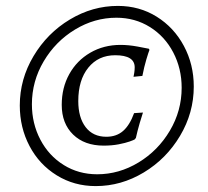

<svg xmlns="http://www.w3.org/2000/svg" viewBox="-20 -618 705 650"><path d="M379 -598Q452 -598 510.5 -561.5Q569 -525 602.5 -462.5Q636 -400 636 -325Q636 -236 589.5 -158Q543 -80 466.5 -34Q390 12 304 12Q231 12 172 -24.5Q113 -61 80 -123.5Q47 -186 47 -261Q47 -350 93.5 -428Q140 -506 216.5 -552Q293 -598 379 -598ZM309 -28Q383 -28 449 -68Q515 -108 555 -175.5Q595 -243 595 -321Q595 -386 566.5 -440.5Q538 -495 487.5 -526.5Q437 -558 374 -558Q300 -558 234 -518Q168 -478 128 -410.5Q88 -343 88 -265Q88 -200 116.5 -145.5Q145 -91 195.5 -59.5Q246 -28 309 -28ZM189 -263Q189 -321 214.5 -367Q240 -413 285.5 -439.5Q331 -466 388 -466Q415 -466 445 -460.5Q475 -455 484 -453L486 -449Q483 -442 475.5 -417Q468 -392 462 -361L432 -358Q433 -362 434.5 -371.5Q436 -381 436 -390Q436 -431 370 -431Q313 -431 279 -389Q245 -347 245 -276Q245 -220 270 -187.5Q295 -155 340 -155Q374 -155 396.5 -174.5Q419 -194 434 -235L464 -237Q461 -229 453 -201.5Q445 -174 440 -151L436 -146Q433 -144 419 -139Q405 -134 382 -129.5Q359 -125 331 -125Q266 -125 227.5 -162.5Q189 -200 189 -263Z"/></svg>

Font: Alegreya SC
Style: Italic
Weight: 400
Italic angle: -7°
Designer: Juan Pablo del Peral
Foundry: Huerta Tipografica
Version: Version 2.007; ttfautohint (v1.6)